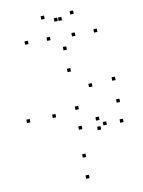

<svg xmlns="http://www.w3.org/2000/svg" viewBox="-103 -1019 826 1110"><g transform="rotate(-10 310.0 -463.5)"><path d="M338.8 -264.4V-284.4H318.8V-264.4ZM482.7 -264.4V-284.4H462.7V-264.4ZM445.5 -299.1V-319.1H425.5V-299.1ZM445.5 -243.1V-263.1H425.5V-243.1ZM332.5 -101.7V-121.7H312.5V-101.7ZM201.4 -357.6V-377.6H181.4V-357.6ZM331.7 -603.8V-623.8H311.7V-603.8ZM438.9 -496.6V-516.6H418.9V-496.6ZM577.2 -510.1V-530.1H557.2V-510.1ZM330.5 -731.9V-751.9H310.5V-731.9ZM49.8 -354.9V-374.9H29.8V-354.9ZM330.7 22V2H310.7V22ZM580.6 -262.8V-282.8H560.6V-262.8ZM580.6 -380.7V-400.7H560.6V-380.7ZM338.8 -380.7V-400.7H318.8V-380.7ZM247 -802.5V-822.5H227V-802.5ZM332.3 -904.5V-924.5H312.3V-904.5ZM307.7 -904.5V-924.5H287.7V-904.5ZM393 -802.5V-822.5H373V-802.5ZM522.2 -802.5V-822.5H502.2V-802.5ZM405.2 -929.4V-949.4H385.2V-929.4ZM234.8 -929.4V-949.4H214.8V-929.4ZM117.8 -802.5V-822.5H97.8V-802.5Z"/></g></svg>

Font: Monaspace Neon Dots Var
Style: Regular
Weight: 400
Designer: Riley Cran and the Lettermatic Team
Version: Version 1.100 (Monaspace Neon Dots)